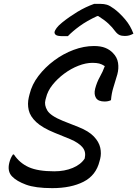

<svg xmlns="http://www.w3.org/2000/svg" viewBox="-20 -958 710 993"><path d="M466 -720Q501 -720 524.5 -710.5Q548 -701 564 -684Q586 -662 590.5 -633Q595 -604 587 -574Q574 -530 565.5 -502.5Q557 -475 554 -440Q540 -433 521 -433Q488 -433 476.5 -451.5Q465 -470 472 -499Q481 -533 496.5 -560.5Q512 -588 522 -616Q507 -626 493 -629.5Q479 -633 458 -633Q424 -633 385.5 -618Q347 -603 312 -577Q277 -551 251.5 -519Q226 -487 218 -452L215 -441Q208 -415 224.5 -387Q241 -359 305 -333L386 -301Q439 -280 465.5 -252Q492 -224 498.5 -194Q505 -164 498 -136L495 -125Q477 -51 412 -18Q347 15 250 15Q163 15 114.5 -3Q66 -21 43 -45Q17 -71 28 -116Q34 -141 47 -159H52Q81 -115 128.5 -93.5Q176 -72 261 -72Q314 -72 356 -89.5Q398 -107 418 -138L419 -145Q425 -175 405.5 -197.5Q386 -220 344 -238L263 -271Q199 -297 167.5 -326.5Q136 -356 128.5 -388.5Q121 -421 129 -455L133 -471Q145 -521 179 -565.5Q213 -610 260 -645Q307 -680 360.5 -700Q414 -720 466 -720ZM467 -938H499Q518 -938 533 -933.5Q548 -929 571 -912Q600 -890 627.5 -857.5Q655 -825 670 -784Q659 -778 649 -775Q639 -772 625 -772Q609 -772 598 -777Q587 -782 576 -796Q561 -817 540.5 -836Q520 -855 488 -875H483Q429 -850 392 -823Q355 -796 331 -771H305Q278 -771 269.5 -777Q261 -783 262 -793Q264 -801 273 -813.5Q282 -826 302 -842Q338 -871 380 -896.5Q422 -922 467 -938Z"/></svg>

Font: Recursive Sn Csl St
Style: Italic
Weight: 400
Italic angle: -15°
Version: Version 1.079;hotconv 1.0.112;makeotfexe 2.5.65598; ttfautoh